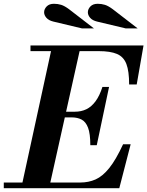

<svg xmlns="http://www.w3.org/2000/svg" viewBox="-33 -994 778 1014"><path d="M79 0 243 -754H394L226 0ZM-13 0V-30H390Q435 -30 472 -46.5Q509 -63 544 -106.5Q579 -150 617 -232H657L597 0ZM444 -227Q444 -288 432 -319.5Q420 -351 398 -362.5Q376 -374 346 -374H259V-404H362Q396 -404 423 -417Q450 -430 471.5 -459Q493 -488 508 -535H543L478 -227ZM649 -548Q649 -618 634.5 -656Q620 -694 585 -709Q550 -724 488 -724H128V-754H725L689 -548ZM631 -844 480 -880Q455 -886 443 -900Q431 -914 431 -929Q431 -946 444.5 -960Q458 -974 483 -974Q503 -974 521 -968.5Q539 -963 563 -945L694 -844ZM400 -844 249 -880Q224 -886 212 -900Q200 -914 200 -929Q200 -946 213.5 -960Q227 -974 252 -974Q272 -974 290 -968.5Q308 -963 332 -945L463 -844Z"/></svg>

Font: Libre Bodoni
Style: Bold Italic
Weight: 700
Italic angle: -13°
Version: Version 2.005;gftools[0.9.23]